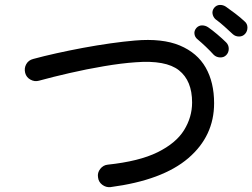

<svg xmlns="http://www.w3.org/2000/svg" viewBox="-20 -808 1042 793"><path d="M436.5 -35.2Q418 -33.2 402.3 -44.9Q386.7 -56.6 384.8 -76.2Q381.8 -94.7 394 -110.4Q406.2 -126 424.8 -127.9Q554.7 -141.6 630.9 -179.2Q707 -216.8 740.2 -270.5Q773.4 -324.2 773.4 -384.8Q773.4 -474.6 719.2 -517.6Q665 -560.5 540 -550.8Q482.4 -546.9 410.2 -534.7Q337.9 -522.5 267.6 -506.3Q197.3 -490.2 140.6 -474.6Q123 -469.7 106 -479Q88.9 -488.3 84 -506.8Q79.1 -526.4 88.4 -543Q97.7 -559.6 117.2 -564.5Q160.2 -576.2 212.9 -587.9Q265.6 -599.6 323.2 -610.4Q380.9 -621.1 436 -628.9Q491.2 -636.7 537.1 -640.6Q650.4 -650.4 722.7 -620.1Q794.9 -589.8 829.6 -528.8Q864.3 -467.8 864.3 -381.8Q864.3 -246.1 757.8 -154.8Q651.4 -63.5 436.5 -35.2ZM941.4 -667Q924.8 -682.6 906.2 -699.2Q887.7 -715.8 870.1 -728.5Q860.4 -737.3 857.9 -750.5Q855.5 -763.7 864.3 -775.4Q874 -787.1 887.7 -787.6Q901.4 -788.1 913.1 -780.3Q928.7 -769.5 951.2 -752.4Q973.6 -735.4 990.2 -719.7Q1002 -710 1002 -694.3Q1002 -678.7 992.2 -668Q982.4 -657.2 967.3 -657.2Q952.1 -657.2 941.4 -667ZM914.1 -580.1Q904.3 -570.3 889.2 -570.8Q874 -571.3 863.3 -581.1Q831.1 -616.2 794.9 -646.5Q785.2 -654.3 783.2 -667.5Q781.2 -680.7 791 -692.4Q800.8 -703.1 814.5 -703.1Q828.1 -703.1 839.8 -695.3Q855.5 -684.6 877 -666.5Q898.4 -648.4 914.1 -632.8Q924.8 -622.1 924.8 -606.4Q924.8 -590.8 914.1 -580.1Z"/></svg>

Font: KTXP_ComRound
Style: Medium
Weight: 500
Version: Version 1.01;May 16, 2022;FontCreator 13.0.0.2683 64-bit